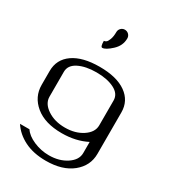

<svg xmlns="http://www.w3.org/2000/svg" viewBox="-233 -919 1131 1254"><g transform="rotate(30 333.0 -292.0)"><path d="M375 -750Q375 -695.3 331.5 -655.3Q288.1 -615.2 263.7 -615.2Q250 -615.2 250 -660.2Q258.8 -660.2 267.1 -666.5Q275.4 -672.9 283.7 -694.8Q292 -716.8 292 -750Q292 -767.6 304.2 -779.8Q316.4 -792 333 -792Q350.6 -792 362.8 -779.8Q375 -767.6 375 -750ZM500 42V-42Q418 0 312.5 0Q185.5 0 113.8 -59.1Q42 -118.2 42 -208V-312.5Q42 -400.4 113.3 -450.2Q184.6 -500 312.5 -500Q441.4 -500 512.2 -449.7Q583 -399.4 583 -312.5V0Q583 89.8 510.3 148.9Q437.5 208 312.5 208Q218.8 208 151.4 174.3Q84 140.6 46.9 83H118.2Q141.6 119.1 196.8 143.1Q252 167 312.5 167Q389.6 167 444.8 130.4Q500 93.8 500 42ZM500 -167V-354.5Q500 -404.3 446.8 -431.2Q393.6 -458 312.5 -458Q231.4 -458 178.2 -431.2Q125 -404.3 125 -354.5V-167Q125 -115.2 179.7 -78.6Q234.4 -42 312.5 -42Q390.6 -42 445.3 -78.6Q500 -115.2 500 -167Z"/></g></svg>

Font: okolaks
Style: Regular
Weight: 500
Version: Version 000.6.0